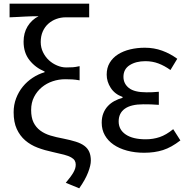

<svg xmlns="http://www.w3.org/2000/svg" viewBox="-20 -816 1022 1042"><path d="M337 176Q352 158 362 144.5Q372 131 378.5 119.5Q385 108 388 98Q391 88 391 77Q391 65 385.5 55.5Q380 46 366 38Q352 30 327.5 23.5Q303 17 266 9Q223 0 184.5 -14.5Q146 -29 117 -54Q88 -79 71 -116Q54 -153 54 -207Q54 -247 67.5 -282.5Q81 -318 104 -346Q127 -374 157.5 -394Q188 -414 222 -424V-428Q172 -449 140 -489.5Q108 -530 108 -590Q108 -637 129.5 -672.5Q151 -708 189 -728Q167 -728 149 -727.5Q131 -727 113.5 -726Q96 -725 76.5 -724Q57 -723 32 -722V-796H464V-722H337Q310 -722 285.5 -713Q261 -704 242 -687Q223 -670 212 -645Q201 -620 201 -588Q201 -558 213.5 -532.5Q226 -507 245.5 -489Q265 -471 290 -460.5Q315 -450 339 -450Q361 -450 375.5 -451Q390 -452 412 -457V-380Q390 -384 372.5 -385Q355 -386 334 -386Q299 -386 266 -375Q233 -364 207 -342.5Q181 -321 165 -290Q149 -259 149 -219Q149 -178 162 -151.5Q175 -125 198.5 -107.5Q222 -90 253.5 -80.5Q285 -71 323 -64Q363 -56 391.5 -47Q420 -38 438 -24.5Q456 -11 464.5 8.5Q473 28 473 56Q473 81 458 120Q443 159 410 206Z M762 13Q712 13 669.5 1.5Q627 -10 596.5 -31Q566 -52 549 -82Q532 -112 532 -150Q532 -179 541 -201.5Q550 -224 565.5 -240.5Q581 -257 601.5 -268Q622 -279 645 -285V-290Q603 -305 581 -339Q559 -373 559 -411Q559 -448 575.5 -475.5Q592 -503 620.5 -521Q649 -539 686.5 -548Q724 -557 766 -557Q816 -557 860 -541Q904 -525 942 -497L905 -436Q873 -459 840 -471.5Q807 -484 769 -484Q718 -484 684 -462.5Q650 -441 650 -399Q650 -362 679.5 -338.5Q709 -315 775 -315Q791 -315 806.5 -315.5Q822 -316 842 -318V-247Q819 -249 798.5 -249.5Q778 -250 758 -250Q691 -250 657.5 -226Q624 -202 624 -157Q624 -112 662.5 -86Q701 -60 771 -60Q811 -60 846.5 -72Q882 -84 920 -115L959 -54Q910 -16 864.5 -1.5Q819 13 762 13Z"/></svg>

Font: SpoqaHanSansJP-Regular
Style: Regular
Weight: 400
Designer: [Source Han Sans]
Ryoko NISHIZUKA  (kana & ideographs); Paul D. Hunt (Latin, Greek & Cyrillic); Wenlong ZHANG  (bopomofo
Foundry: Spoqa (http://bi.spoqa.com)
Version: Version 1.002.20150607